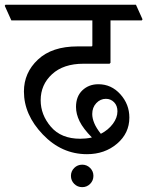

<svg xmlns="http://www.w3.org/2000/svg" viewBox="-47 -669 611 796"><path d="M411.1 -584.5V-408.7L407.2 -404.8H299.3Q215.8 -404.8 168.7 -361.3Q121.6 -317.9 121.6 -253.4Q121.6 -192.9 164.1 -143.3Q206.5 -93.8 285.6 -93.8Q296.4 -93.8 309.1 -95Q321.8 -96.2 334 -99.1Q297.9 -135.7 283 -166Q268.1 -196.3 268.1 -225.6Q268.1 -269.5 294.7 -294.7Q321.3 -319.8 360.8 -319.8Q414.6 -319.8 451.9 -278.3Q489.3 -236.8 489.3 -181.6Q489.3 -116.7 438.2 -73.2Q387.2 -29.8 313.5 -29.8Q208.5 -29.8 130.4 -111.6Q52.2 -193.4 52.2 -289.6Q52.2 -367.7 110.4 -422.1Q168.5 -476.6 274.4 -476.6H332Q334 -476.6 335 -477.5Q335.9 -478.5 335.9 -480.5V-584.5H0L-27.3 -645L-24.4 -649.4H516.6L543.9 -588.9L541 -584.5ZM439.9 -207.5Q439.9 -231 426 -245.1Q412.1 -259.3 392.1 -259.3Q369.1 -259.3 352.3 -241.5Q335.4 -223.6 335.4 -196.3Q335.4 -178.7 343.8 -158.4Q352.1 -138.2 371.1 -114.3Q402.3 -130.4 421.1 -155.8Q439.9 -181.2 439.9 -207.5ZM247.1 60.1Q247.1 41 260.7 27.3Q274.4 13.7 293.9 13.7Q313 13.7 326.7 27.3Q340.3 41 340.3 60.1Q340.3 79.6 326.7 93.3Q313 106.9 293.9 106.9Q274.4 106.9 260.7 93.3Q247.1 79.6 247.1 60.1Z"/></svg>

Font: Sitara
Style: Regular
Weight: 400
Designer: Neelakash Kshetrimayum
Foundry: Neelakash Kshetrimayum
Version: Version 1.000;PS Version 1.000;PS 1.0;hotconv 1.;hotconv 1.0